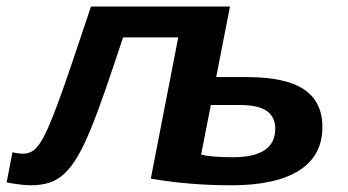

<svg xmlns="http://www.w3.org/2000/svg" viewBox="-60 -548 1049 578"><path d="M632.3 -528.3 590.8 -315.9H684.1Q799.8 -315.9 855.2 -278.8Q910.6 -241.7 910.6 -165.5Q910.6 -79.6 840.6 -34.9Q770.5 9.8 636.2 9.8Q509.3 9.8 394 -10.3L476.6 -435.5H310.5Q280.8 -345.7 257.3 -277.8Q233.9 -210 213.6 -160.4Q193.4 -110.8 174.3 -78.1Q155.3 -45.4 134.5 -25.9Q113.8 -6.3 89.1 1.7Q64.5 9.8 32.7 9.8Q14.2 9.8 -9.3 6.3Q-32.7 2.9 -40 1L-22.5 -89.8Q-6.3 -85.4 9.3 -85.4Q23.4 -85.4 35.2 -91.6Q46.9 -97.7 58.8 -114.7Q70.8 -131.8 84.5 -162.6Q98.1 -193.4 116.2 -242.4Q134.3 -291.5 158 -361.8Q181.6 -432.1 213.9 -528.3ZM545.4 -82.5Q576.7 -74.7 641.6 -74.7Q768.6 -74.7 768.6 -160.6Q768.6 -195.8 743.2 -213.9Q717.8 -231.9 660.6 -231.9H574.7Z"/></svg>

Font: Liberation Sans
Style: Bold Italic
Weight: 700
Italic angle: -12°
Designer: Steve Matteson
Foundry: Ascender Corporation
Version: Version 2.1.5